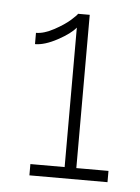

<svg xmlns="http://www.w3.org/2000/svg" viewBox="-38 -843 335 458"><g transform="rotate(5 129.0 -614.0)"><path d="M236 -444V-417H49V-444H131V-778Q119 -763 88.5 -746.5Q58 -730 35 -730V-757Q54 -757 78 -770Q102 -783 116 -795.5Q130 -808 131 -811H159V-444Z"/></g></svg>

Font: Raleway-v4020 ExtraLight
Style: Regular
Weight: 275
Designer: Matt McInerney, Pablo Impallari, Rodrigo Fuenzalida
Foundry: Matt McInerney, Pablo Impallari, Rodrigo Fuenzalida
Version: Version 4.020;PS 004.020;hotconv 1.0.88;makeotf.lib2.5.64775